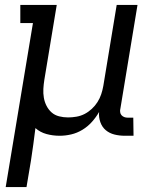

<svg xmlns="http://www.w3.org/2000/svg" viewBox="-20 -540 640 775"><path d="M3 215 113 -447H62V-520H209L159 -218Q156 -199 155 -181Q154 -163 157 -145.5Q160 -128 168 -112.5Q176 -97 188.5 -86Q201 -75 218.5 -70.5Q236 -66 255 -66Q271 -66 288.5 -69Q306 -72 321.5 -80Q337 -88 350.5 -100.5Q364 -113 373.5 -128Q383 -143 388.5 -159.5Q394 -176 397 -193L451 -520H535L466 -102Q464 -95 465 -87.5Q466 -80 470.5 -75Q475 -70 481.5 -67.5Q488 -65 496 -65H518L519 8H484Q462 8 442 3Q422 -2 407 -14.5Q392 -27 385 -47Q378 -67 380 -88Q368 -67 351 -48Q334 -29 312.5 -16Q291 -3 267.5 2.5Q244 8 221 8Q193 8 167.5 1Q142 -6 123 -23Q119 10 114.5 42.5Q110 75 105 108L87 215Z"/></svg>

Font: Iosevka HT Extended
Style: Italic
Weight: 400
Width: 7
Italic angle: -9°
Monospace: yes
Designer: Belleve Invis
Foundry: Belleve Invis
Version: Version 32.3.0; ttfautohint (v1.8.4)